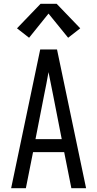

<svg xmlns="http://www.w3.org/2000/svg" viewBox="-20 -997 515 1017"><path d="M39 0 193 -735H282L436 0H358L320 -191H155L117 0ZM307 -260 262 -490Q256 -521 249.5 -552.5Q243 -584 237 -615Q232 -584 225.5 -552.5Q219 -521 213 -490L168 -260ZM134 -797 70 -847 195 -977H280L405 -847L341 -797L237 -925Z"/></svg>

Font: Iosevka QP
Style: Regular
Weight: 400
Designer: Belleve Invis
Foundry: Belleve Invis
Version: Version 20.0.0; ttfautohint (v1.8.4)